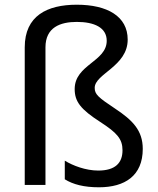

<svg xmlns="http://www.w3.org/2000/svg" viewBox="-20 -785 671 815"><path d="M522 -617C522 -716 435 -765 306 -765C180 -765 85 -718 85 -584V0H173V-584C173 -669 236 -692 306 -692C380 -692 433 -668 433 -612C433 -523 297 -511 297 -407C297 -354 322 -321 406 -267C477 -221 500 -195 500 -147C500 -94 470 -61 397 -61C344 -61 289 -82 255 -103V-24C290 -2 337 10 400 10C510 10 586 -39 586 -153C586 -232 542 -275 470 -323C396 -372 382 -385 382 -412C382 -472 522 -503 522 -617Z"/></svg>

Font: Noto Sans Math
Style: Regular
Weight: 400
Designer: Monotype Design Team, Delve Withrington, Jeff Kellem
Foundry: Monotype Imaging Inc., Delve Fonts LLC
Version: Version 3.000